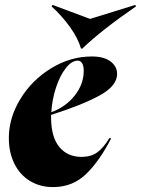

<svg xmlns="http://www.w3.org/2000/svg" viewBox="-20 -750 574 782"><path d="M354 -520Q404 -520 430.5 -499.5Q457 -479 457 -449Q457 -400 385.5 -361Q314 -322 188 -282V-273Q188 -192 221.5 -151.5Q255 -111 312 -111Q350 -111 375.5 -129Q401 -147 425 -187H433Q386 -95 331 -41.5Q276 12 196 12Q143 12 102 -13Q61 -38 38.5 -83.5Q16 -129 16 -188Q16 -270 63 -347Q110 -424 188.5 -472Q267 -520 354 -520ZM321 -461Q321 -482 314.5 -492.5Q308 -503 297 -503Q272 -503 248 -472.5Q224 -442 208 -393Q192 -344 189 -293Q247 -314 284 -360.5Q321 -407 321 -461ZM315 -552H310Q298 -594 265 -640Q232 -686 190 -724L194 -730L347 -673L531 -730L534 -724Q393 -627 315 -552Z"/></svg>

Font: Nyght Serif Dark Italic
Style: Regular
Weight: 800
Italic angle: -16°
Designer: Maksym Kobuzan
Version: Version 0.400